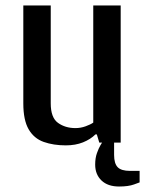

<svg xmlns="http://www.w3.org/2000/svg" viewBox="-20 -520 529 700"><path d="M220 10Q175 10 139.5 -2.5Q104 -15 84.5 -48.5Q65 -82 65 -143V-500H165V-143Q165 -91 191.5 -72Q218 -53 255 -53Q274 -53 292 -59.5Q310 -66 320 -73V-500H420V0H342L333 -30H328Q310 -12 282.5 -1Q255 10 220 10ZM414 160Q373 160 350 138Q327 116 327 80Q327 56 333.5 38Q340 20 346 10Q352 0 352 0H396V45Q396 76 409 89.5Q422 103 454 103H489V145Q489 145 468.5 152.5Q448 160 414 160Z"/></svg>

Font: Cuprum Medium
Style: Regular
Weight: 500
Designer: Jovanny Lemonad
Foundry: Jovanny Lemonad
Version: Version 3.000